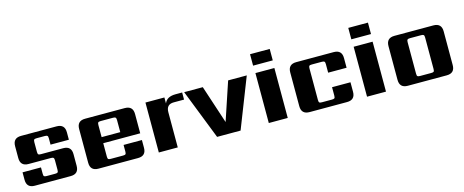

<svg xmlns="http://www.w3.org/2000/svg" viewBox="-38 -1235 4351 1801"><g transform="rotate(-15 2137.0 -334.5)"><path d="M378 -90V-181Q378 -200 372 -206Q366 -212 347 -212H130Q51 -212 51 -291V-406Q51 -485 130 -485H475Q554 -485 554 -406V-334H376V-395Q376 -414 370 -420Q364 -426 345 -426H266Q246 -426 240.5 -420Q235 -414 235 -395V-302Q235 -282 240.5 -276.5Q246 -271 266 -271H482Q561 -271 561 -192V-79Q561 0 482 0H134Q55 0 55 -79V-151H234V-90Q234 -70 240 -64.5Q246 -59 265 -59H347Q366 -59 372 -64.5Q378 -70 378 -90Z M857 -278H1038V-395Q1038 -414 1032 -420Q1026 -426 1007 -426H888Q868 -426 862.5 -420Q857 -414 857 -395ZM752 -485H1137Q1216 -485 1216 -406V-219H857V-90Q857 -70 862.5 -64.5Q868 -59 888 -59H1006Q1026 -59 1031.5 -64.5Q1037 -70 1037 -90V-154H1215V-79Q1215 0 1136 0H752Q673 0 673 -79V-406Q673 -485 752 -485Z M1631 -487H1695V-418H1595Q1522 -418 1522 -342V0H1338V-485H1522V-427Q1545 -487 1631 -487Z M1714 -485H1895L2017 -114L2141 -485H2322L2132 0H1904Z M2590 0H2406V-485H2590ZM2403 -558V-669H2594V-558Z M3245 -312H3066V-395Q3066 -414 3060 -420Q3054 -426 3035 -426H2938Q2918 -426 2912.5 -420Q2907 -414 2907 -395V-90Q2907 -70 2912.5 -64.5Q2918 -59 2938 -59H3035Q3054 -59 3060 -64.5Q3066 -70 3066 -90V-171H3245V-79Q3245 0 3166 0H2802Q2723 0 2723 -79V-406Q2723 -485 2802 -485H3166Q3245 -485 3245 -406Z M3544 0H3360V-485H3544ZM3357 -558V-669H3548V-558Z M4030 -90V-395Q4030 -414 4024 -420Q4018 -426 3999 -426H3891Q3872 -426 3866 -420Q3860 -414 3860 -395V-90Q3860 -70 3866 -64.5Q3872 -59 3891 -59H3999Q4018 -59 4024 -64.5Q4030 -70 4030 -90ZM3756 -485H4134Q4213 -485 4213 -406V-79Q4213 0 4134 0H3756Q3677 0 3677 -79V-406Q3677 -485 3756 -485Z"/></g></svg>

Font: Sarpanch ExtraBold
Style: Regular
Weight: 800
Designer: Manushi Parikh (Devanagari and Latin), Jyotish Sonowal (Devanagari)
Foundry: Indian Type Foundry
Version: Version 2.004;PS 1.0;hotconv 1.0.78;makeotf.lib2.5.61930; tt